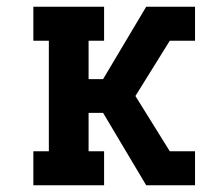

<svg xmlns="http://www.w3.org/2000/svg" viewBox="-20 -550 640 570"><path d="M79 0V-101H125V-429H79V-530H289V-429H243V-315H286L414 -530H559V-429H484L382 -265L484 -101H559V0H414L286 -215H243V-101H289V0Z"/></svg>

Font: Iosevka Slab Extended
Style: Bold
Weight: 700
Width: 7
Monospace: yes
Designer: Belleve Invis
Foundry: Belleve Invis
Version: Version 11.1.0; ttfautohint (v1.8.3)